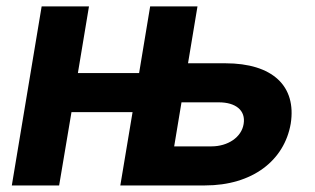

<svg xmlns="http://www.w3.org/2000/svg" viewBox="-20 -565 960 585"><path d="M16 0H160.2L197.8 -223.4H383.9L346.6 0H604.4C748.9 0 846.2 -75.6 865.8 -188.2C883.9 -302.9 810.4 -372.2 666.5 -372.2H552.9L581.7 -545.5H437.5L403.8 -342.3H217.3L251.1 -545.5H106.9ZM510.7 -119 533 -253.2H647C697.1 -253.2 729.4 -229.4 722.3 -187.1C715.9 -147 674.7 -119 623.9 -119Z"/></svg>

Font: Magic Ui Pro
Style: Bold Italic
Weight: 700
Italic angle: -9.39999°
Designer: Stefan Endress, Andreas Faust
Version: Version 1.000;FEAKit 1.0